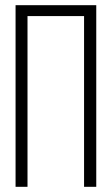

<svg xmlns="http://www.w3.org/2000/svg" viewBox="-20 -720 431 740"><path d="M86 -658V0H40V-700H351V0H304V-658Z"/></svg>

Font: Bebas Neue Book
Style: Regular
Weight: 300
Designer: Ryoichi Tsunekawa
Foundry: Ryoichi Tsunekawa
Version: Version 1.003;PS 001.003;hotconv 1.0.88;makeotf.lib2.5.64775